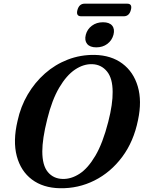

<svg xmlns="http://www.w3.org/2000/svg" viewBox="-20 -1011 782 1044"><path d="M494.5 -712.5Q585 -710.5 645.5 -665.2Q706 -620 729.2 -540.8Q752.5 -461.5 730.5 -358.5Q707 -241.5 644.5 -157.8Q582 -74 494 -29.8Q406 14.5 305 12.5Q214 10.5 153.5 -35Q93 -80.5 71.2 -162.2Q49.5 -244 75.5 -354Q92 -431 130.5 -496.8Q169 -562.5 224.5 -611.5Q280 -660.5 348.8 -687Q417.5 -713.5 494.5 -712.5ZM320 -38Q366.5 -36.5 412.2 -66Q458 -95.5 498.5 -164Q539 -232.5 568.5 -348Q581.5 -398.5 587.2 -439Q593 -479.5 592.5 -511Q592.5 -585 561.8 -622.5Q531 -660 482.5 -662Q435 -664 388.2 -632.8Q341.5 -601.5 302 -534.5Q262.5 -467.5 237 -363.5Q223 -308 216.5 -264.5Q210 -221 210 -188Q210 -112 240 -75.8Q270 -39.5 320 -38ZM503.5 -753.5Q469 -753.5 453.8 -772.2Q438.5 -791 446.5 -822Q454.5 -852.5 479.8 -871.2Q505 -890 540 -890Q575 -890 590 -871.5Q605 -853 597 -822Q588.5 -791 563.5 -772.2Q538.5 -753.5 503.5 -753.5ZM401 -956.5Q410.5 -991 440 -991H671.5Q701 -991 691.5 -956.5Q682.5 -922.5 653 -922.5H421.5Q392 -922.5 401 -956.5Z"/></svg>

Font: Fraunces 72pt Soft SemiBold
Style: Italic
Weight: 600
Italic angle: -16°
Version: Version 1.000;[b76b70a41]